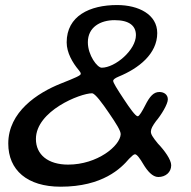

<svg xmlns="http://www.w3.org/2000/svg" viewBox="-20 -668 740 743"><path d="M214.5 54.5C378 54.5 449 -17.5 479.5 -53.5C491 -65 497.5 -71 502.5 -71C510 -71 522.5 -53.5 535 -32C550 -7 570 17 592.5 17C621 17 642.5 -1.5 642.5 -28.5C642.5 -50 616.5 -86 591 -112.5C570.5 -137.5 563 -149.5 564 -160C564.5 -170.5 570.5 -181 583.5 -199C604 -223 629.5 -265 629.5 -283.5C629.5 -302 614.5 -312 597 -312C575 -312 560 -296.5 541.5 -259.5C531 -239 519 -218 513 -218C504.5 -218 482 -249.5 459 -284.5C432.5 -324.5 418 -348 418 -355C418 -360 424.5 -365.5 439 -371.5C516 -403 588.5 -459 588.5 -540C588.5 -612 516.5 -648.5 433 -648.5C327.5 -648.5 238 -606.5 238 -504C238 -464 261 -425 284.5 -397C290 -390 292.5 -387 292.5 -382C292.5 -376 272 -367 215 -344.5C125 -308.5 12 -235 12 -112.5C12 -10 85 54.5 214.5 54.5ZM373.5 -406C356.5 -406 320 -454 320 -504.5C320 -563 368.5 -590 423.5 -590C480.5 -590 506 -568 506 -532C506 -474.5 426 -406 373.5 -406ZM243.5 -31C166 -31 119 -69.5 119 -130C119 -239 291 -307 336 -307C348 -307 376 -268.5 402.5 -229.5C429.5 -190 448 -161 447 -148C444.5 -103.5 357 -31 243.5 -31Z"/></svg>

Font: Gluten
Style: Italic
Weight: 400
Italic angle: -13°
Designer: Tyler Finck
Foundry: Etcetera Type Company
Version: Version 0.920